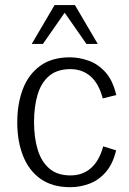

<svg xmlns="http://www.w3.org/2000/svg" viewBox="-20 -740 520 771"><path d="M261.7 11.7Q190.4 11.7 143.3 -21.5Q96.2 -54.7 72.8 -113.5Q49.3 -172.4 49.3 -248.5Q49.3 -323.7 72 -382.8Q94.7 -441.9 141.6 -475.8Q188.5 -509.8 260.7 -509.8Q297.4 -509.8 335.2 -496.6Q373 -483.4 403.1 -450.4Q433.1 -417.5 446.8 -358.4L392.6 -344.7Q377 -404.3 343.8 -433.3Q310.5 -462.4 262.7 -462.4Q209.5 -462.4 177.5 -435.3Q145.5 -408.2 131.1 -360.4Q116.7 -312.5 116.7 -250Q116.7 -187.5 131.3 -139.2Q146 -90.8 178.2 -63.2Q210.4 -35.6 262.7 -35.6Q312 -35.6 345.5 -65.2Q378.9 -94.7 394.5 -152.3L446.3 -136.2Q433.1 -81.1 404.5 -48.6Q376 -16.1 338.6 -2.2Q301.3 11.7 261.7 11.7ZM107.4 -563.5 199.2 -719.7H280.8L372.6 -563.5H327.1L239.7 -689L152.3 -563.5Z"/></svg>

Font: Pontano Sans Light
Style: Regular
Weight: 300
Designer: Vernon Adams
Foundry: Vernon Adams
Version: Version 2.001